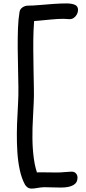

<svg xmlns="http://www.w3.org/2000/svg" viewBox="-20 -837 504 1122"><path d="M165 265Q151 265 141.5 258.5Q132 252 126 242Q106 205 95.5 156Q85 107 81.5 52Q78 -3 78.5 -58Q79 -113 82 -161Q85 -209 86 -243Q88 -277 87.5 -327.5Q87 -378 85.5 -437Q84 -496 83.5 -556Q83 -616 85 -670.5Q87 -725 94 -766Q96 -783 111 -793.5Q126 -804 143 -804Q171 -804 210 -807.5Q249 -811 291.5 -814Q334 -817 368 -817Q399 -817 417.5 -809Q436 -801 436 -779Q436 -766 429.5 -753.5Q423 -741 412 -733Q401 -725 386 -725Q377 -725 369 -726Q361 -727 351 -727Q319 -727 278 -723Q237 -719 199 -715.5Q161 -712 135 -713L184 -751Q178 -711 176 -658Q174 -605 174.5 -545.5Q175 -486 176 -428Q177 -370 178 -320.5Q179 -271 177 -238Q176 -200 172.5 -145.5Q169 -91 169.5 -29Q170 33 178 91.5Q186 150 205 195L152 178Q183 169 225 170Q267 171 311 171Q336 171 360.5 168.5Q385 166 398 166Q415 166 424 176.5Q433 187 433 201Q433 231 408 245Q383 259 336 259Q311 259 285.5 258Q260 257 238 257Q215 258 197.5 261.5Q180 265 165 265Z"/></svg>

Font: Shantell Sans
Style: Regular
Weight: 400
Designer: Stephen Nixon, Anya Danilova, Shantell Martin
Foundry: Arrow Type
Version: Version 1.008;[ac192a2d6]